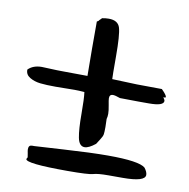

<svg xmlns="http://www.w3.org/2000/svg" viewBox="-77 -760 816 831"><g transform="rotate(10 331.0 -345.0)"><path d="M26 -407Q48 -429 86 -429Q95 -429 124.5 -427.5Q154 -426 177 -426L287 -425L286 -543V-662Q285 -663 287 -664.5Q289 -666 291.5 -667Q294 -668 294 -670L306 -682Q322 -685 335 -685Q376 -685 385 -654.5Q394 -624 394 -530Q394 -442 395 -430L504 -426L614 -425Q637 -402 637 -394Q637 -393 635 -391H631Q627 -392 627 -390.5Q627 -389 629 -387Q634 -380 634 -376Q634 -354 570 -354H526Q497 -355 442 -355Q420 -363 410 -363Q395 -363 395 -346Q395 -339 399.5 -316Q404 -293 404 -279Q404 -266 401 -256Q402 -242 402 -221Q402 -198 400.5 -188.5Q399 -179 389 -164Q379 -149 375 -142Q346 -119 328 -119Q304 -119 297 -155Q290 -191 290 -258.5Q290 -326 286 -354Q260 -356 242 -356Q229 -356 201 -355.5Q173 -355 159 -355Q118 -355 91.5 -358Q65 -361 45 -373Q25 -385 26 -407ZM88 -68Q88 -86 103 -86H113Q120 -86 240 -93.5Q360 -101 435 -101Q572 -101 599 -77Q612 -60 612 -47Q612 -17 514 -17H452Q404 -17 385 -11Q365 -5 272 -5Q89 -5 89 -25Q89 -26 91 -29L93 -32V-35Q93 -39 90.5 -50.5Q88 -62 88 -68Z"/></g></svg>

Font: NaniFont Regular
Style: Regular
Weight: 400
Designer: Nanigashitei
Version: Version 1.036